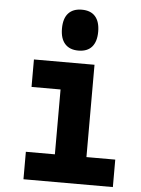

<svg xmlns="http://www.w3.org/2000/svg" viewBox="-59 -936 719 982"><g transform="rotate(5 300.0 -445.0)"><path d="M99 -615H410V-141H558V0H99V-141H248V-474H99ZM321 -680Q276 -680 252 -707Q228 -734 228 -785Q228 -837 252 -863.5Q276 -890 321 -890Q367 -890 390.5 -863Q414 -836 414 -785Q414 -734 390.5 -707Q367 -680 321 -680Z"/></g></svg>

Font: Martian Mono Condensed
Style: Bold
Weight: 700
Width: 3
Designer: Roman Shamin
Foundry: Evil Martians
Version: Version 1.000